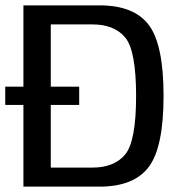

<svg xmlns="http://www.w3.org/2000/svg" viewBox="-31 -695 673 715"><path d="M-11.5 -304.3H263.9V-372.3H-11.5ZM56.2 0H340.1Q467.3 0 522.7 -73Q578.1 -146.1 578.1 -337.7Q578.1 -529.3 523 -602.2Q467.8 -675 340.1 -675H56.2ZM158.1 -70.9V-604.1H312.8Q394.8 -604.1 435.3 -555.3Q475.8 -506.5 475.8 -337.7Q475.8 -169 435.3 -120Q394.8 -70.9 312.8 -70.9Z"/></svg>

Font: Anybody Thin
Style: Regular
Weight: 100
Designer: Tyler Finck
Foundry: Etcetera Type Company
Version: Version 1.114;gftools[0.9.25]